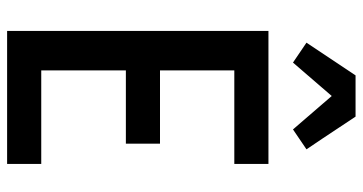

<svg xmlns="http://www.w3.org/2000/svg" viewBox="-260 -760 1020 540"><g transform="rotate(90 250.0 -490.0)"><path d="M67 0V-735H441V-639H178V-430H384V-334H178V-96H441V0ZM156 -804 100 -842 192 -980H308L369 -888L400 -842L344 -804L250 -913Z"/></g></svg>

Font: Moesevka
Style: Bold
Weight: 700
Monospace: yes
Designer: Belleve Invis
Foundry: Belleve Invis
Version: Version 32.5.0; ttfautohint (v1.8.4)